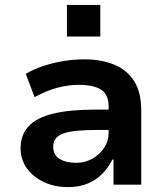

<svg xmlns="http://www.w3.org/2000/svg" viewBox="-20 -753 675 783"><path d="M258 10Q202 10 158 -11Q114 -32 89 -67.5Q64 -103 64 -148Q64 -203 96.5 -238Q129 -273 196.5 -289.5Q264 -306 369 -306H442V-223H377Q331 -223 297 -220Q263 -217 241 -209.5Q219 -202 208 -189Q197 -176 197 -155Q197 -121 223 -105Q249 -89 291 -89Q327 -89 357 -106Q387 -123 405 -150.5Q423 -178 423 -211V-318Q423 -368 392 -387.5Q361 -407 300 -407Q259 -407 215 -395.5Q171 -384 121 -357L85 -452Q120 -472 158.5 -484.5Q197 -497 239 -504Q281 -511 323 -511Q394 -511 446.5 -489Q499 -467 527.5 -421.5Q556 -376 556 -302V0H443V-102H438Q423 -71 398.5 -45.5Q374 -20 339 -5Q304 10 258 10ZM253 -604V-733H389V-604Z"/></svg>

Font: Nunito Sans 7pt
Style: Bold
Weight: 700
Designer: Vernon Adams
Foundry: Vernon Adams
Version: Version 3.101;gftools[0.9.27]